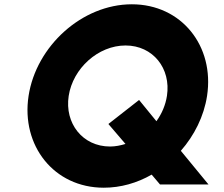

<svg xmlns="http://www.w3.org/2000/svg" viewBox="-20 -860 1042 895"><path d="M113.2 -413C77.7 -181 231.7 15 463.7 15C542.7 15 619.1 -7 687 -46L726 0H952L823 -157C886 -229 930.7 -318 945.2 -413C980.7 -645 826.5 -840 594.5 -840C362.5 -840 148.7 -645 113.2 -413ZM300.2 -413C319.8 -541 437.2 -648 565.2 -648C693.2 -648 777.8 -541 758.2 -413C751.8 -371 734.5 -330 709.1 -295L628.3 -394L485.2 -282L564.9 -189C541.8 -182 518.1 -177 493.1 -177C365.1 -177 280.6 -285 300.2 -413Z"/></svg>

Font: Sztylet
Style: BdObl
Weight: 700
Foundry: Cannot Into Space Fonts, PlusOne Fonts
Version: Version 0.12